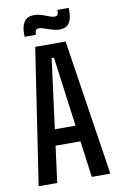

<svg xmlns="http://www.w3.org/2000/svg" viewBox="-89 -840 554 890"><g transform="rotate(-10 188.0 -395.0)"><path d="M19 0 115.5 -639H258.5L356.5 0H269L192.5 -574.5H181.5L106.5 0ZM102.5 -171.5V-247H272V-171.5ZM240.5 -698.5Q227.5 -698.5 214.5 -702Q201.5 -705.5 189 -709.8Q176.5 -714 166 -717.5Q155.5 -721 148 -721Q137 -721 132.8 -715Q128.5 -709 128.5 -697.5V-693.5H75V-708Q75 -744 89 -764.5Q103 -785 135 -785Q149 -785 162.5 -781.5Q176 -778 188 -773.2Q200 -768.5 210 -765Q220 -761.5 227.5 -761.5Q239 -761.5 242.8 -767.5Q246.5 -773.5 246.5 -785.5V-790H300V-775Q300 -738.5 286.2 -718.5Q272.5 -698.5 240.5 -698.5Z"/></g></svg>

Font: Anek Tamil Condensed Medium
Style: Regular
Weight: 500
Width: 3
Designer: Aadarsh Rajan (Tamil), Yesha Goshar (Latin)
Foundry: Ek Type
Version: Version 1.003